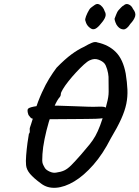

<svg xmlns="http://www.w3.org/2000/svg" viewBox="-20 -878 690 950"><path d="M183 -287Q177 -287 168.5 -287Q160 -287 151 -290Q136 -290 131 -296.5Q126 -303 121 -309Q112 -334 120 -341Q128 -348 162 -353Q175 -355 204.5 -355.5Q234 -356 271.5 -355Q309 -354 346.5 -352.5Q384 -351 415 -350Q446 -349 461 -350Q484 -351 493 -349.5Q502 -348 513 -339Q526 -325 523 -309Q520 -293 498 -294Q491 -293 473.5 -291.5Q456 -290 438 -290Q434 -290 410.5 -289.5Q387 -289 353 -289Q319 -289 284 -288.5Q249 -288 221.5 -288Q194 -288 183 -287ZM183 30Q146 3 128.5 -18Q111 -39 109 -61Q107 -79 109.5 -110Q112 -141 116 -171Q120 -201 123 -216Q128 -221 127.5 -229.5Q127 -238 127 -238Q126 -243 134 -264.5Q142 -286 149 -320Q169 -380 187.5 -420.5Q206 -461 224 -490Q242 -519 260 -543Q301 -585 333.5 -609Q366 -633 397 -647Q417 -659 434 -666Q451 -673 462 -668Q518 -656 553.5 -620Q589 -584 602 -514Q609 -470 610.5 -434.5Q612 -399 605 -364.5Q598 -330 579.5 -289Q561 -248 528 -193Q489 -116 442 -62.5Q395 -9 347.5 19.5Q300 48 257 51Q214 54 183 30ZM258 -24Q281 -27 297.5 -34.5Q314 -42 332.5 -60.5Q351 -79 380 -112Q406 -142 423 -163Q440 -184 452 -205.5Q464 -227 475.5 -257.5Q487 -288 501 -336Q509 -366 512.5 -382Q516 -398 517 -410.5Q518 -423 517.5 -442.5Q517 -462 517 -498Q516 -515 510 -535.5Q504 -556 496 -565Q486 -576 466.5 -583Q447 -590 425 -580Q413 -575 395 -558.5Q377 -542 357 -520.5Q337 -499 319.5 -477Q302 -455 291.5 -437.5Q281 -420 281 -413Q281 -413 280.5 -408Q280 -403 276 -398Q263 -384 248.5 -350.5Q234 -317 221.5 -274.5Q209 -232 200.5 -190Q192 -148 190 -115Q189 -95 189 -84.5Q189 -74 192 -66.5Q195 -59 202 -47Q208 -37 225.5 -29Q243 -21 258 -24ZM563 -747Q556 -754 551 -768Q546 -782 547 -786Q549 -791 555 -806.5Q561 -822 566 -827Q570 -832 579 -841Q588 -850 592 -851Q603 -862 617 -856Q631 -850 638 -834Q654 -814 648.5 -796.5Q643 -779 625 -760Q607 -732 591 -732.5Q575 -733 563 -747ZM424 -741Q412 -750 406 -764.5Q400 -779 402 -785Q404 -796 413 -814.5Q422 -833 429 -839Q432 -841 437.5 -845.5Q443 -850 448 -853Q459 -861 469 -857Q479 -853 487 -843Q495 -833 498 -822Q506 -809 501 -794.5Q496 -780 481 -763Q465 -742 451.5 -735.5Q438 -729 424 -741Z"/></svg>

Font: Caveat SemiBold
Style: Regular
Weight: 600
Designer: Pablo Impallari
Foundry: Pablo Impallari
Version: Version 2.000